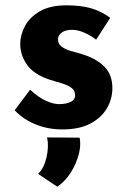

<svg xmlns="http://www.w3.org/2000/svg" viewBox="-20 -477 487 721"><path d="M214 9Q160 9 113.5 -10Q67 -29 35 -63L93 -140Q125 -111 152.5 -98.5Q180 -86 202 -86Q228 -86 245 -94Q262 -102 262 -120Q262 -137 248.5 -147Q235 -157 214 -163.5Q193 -170 169 -177Q109 -196 82.5 -232.5Q56 -269 56 -312Q56 -345 73.5 -378.5Q91 -412 129.5 -434.5Q168 -457 229 -457Q284 -457 322 -446Q360 -435 394 -410L341 -328Q322 -343 298.5 -353.5Q275 -364 255 -365Q228 -366 213 -355.5Q198 -345 198 -331Q197 -312 212.5 -301Q228 -290 252 -284Q276 -278 299 -270Q346 -254 374 -224.5Q402 -195 402 -146Q402 -106 381.5 -70.5Q361 -35 319.5 -13Q278 9 214 9ZM195 224 123 176Q145 155 154.5 114.5Q164 74 157 39L279 40Q285 68 275.5 103.5Q266 139 245.5 171.5Q225 204 195 224Z"/></svg>

Font: Reem Kufi
Style: Regular
Weight: 400
Designer: Khaled Hosny
Version: Version 1.6